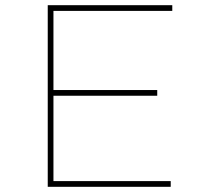

<svg xmlns="http://www.w3.org/2000/svg" viewBox="-20 -720 804 740"><path d="M164 0V-700H644V-678H186V-22H638V0ZM176 -351V-373H586V-351Z"/></svg>

Font: Lexend Mega Thin
Style: Regular
Weight: 250
Version: Version 1.007